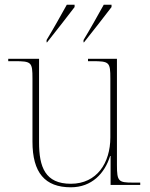

<svg xmlns="http://www.w3.org/2000/svg" viewBox="-20 -786 637 816"><path d="M178 -616V-606H180C219 -655 269 -719 297 -756V-766H264C238 -719 206 -662 178 -616ZM335 -616V-606H337C376 -655 426 -719 454 -756V-766H421C395 -719 363 -662 335 -616ZM281 10C370 10 425 -49 448 -123H450V0H576V-10H544C484 -10 477 -15 477 -84V-536H354V-526H372C445 -526 449 -522 449 -452V-202C449 -94 392 -5 281 -5C172 -5 146 -76 146 -181V-536H15V-526H41C114 -526 118 -522 118 -452V-184C118 -52 171 10 281 10Z"/></svg>

Font: Noto Serif Display Thin
Style: Regular
Weight: 100
Designer: Monotype Design Team
Foundry: Monotype Imaging Inc.
Version: Version 2.009